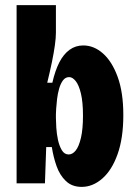

<svg xmlns="http://www.w3.org/2000/svg" viewBox="-20 -718 529 752"><path d="M300 14Q262 14 238 -9Q214 -32 201.5 -67.5Q189 -103 183 -142H161L156 0H45V-265V-698H199V-590Q199 -570 195 -541Q191 -512 183.5 -475.5Q176 -439 165 -394H185Q196 -442 212.5 -474Q229 -506 252.5 -523Q276 -540 306 -540Q348 -540 383.5 -508.5Q419 -477 441 -416.5Q463 -356 463 -267Q463 -177 440.5 -114Q418 -51 380.5 -18.5Q343 14 300 14ZM249 -113Q264 -113 276.5 -128.5Q289 -144 297 -178Q305 -212 305 -265Q305 -318 297 -351.5Q289 -385 276.5 -400.5Q264 -416 251 -416Q236 -416 226.5 -403Q217 -390 211.5 -370.5Q206 -351 203.5 -330Q201 -309 200 -292.5Q199 -276 199 -270V-256Q199 -242 200.5 -218Q202 -194 207 -170.5Q212 -147 222 -130Q232 -113 249 -113Z"/></svg>

Font: Bricolage Grotesque Condensed ExtraBold
Style: Regular
Weight: 800
Width: 3
Designer: Mathieu Triay
Foundry: Atelier Triay
Version: Version 1.000;gftools[0.9.30]